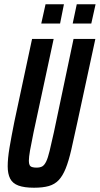

<svg xmlns="http://www.w3.org/2000/svg" viewBox="-20 -870 467 898"><path d="M139 8Q94 8 66.5 -2Q39 -12 27.5 -34.5Q16 -57 16 -92Q16 -129 24.5 -179.5Q33 -230 47 -300L130 -688H231L137 -251Q126 -198 120.5 -166.5Q115 -135 115 -118Q115 -105 118.5 -98Q122 -91 130.5 -88.5Q139 -86 150 -86Q168 -86 178 -92Q188 -98 196 -114.5Q204 -131 212 -164Q220 -197 232 -251L324 -688H426L342 -299Q326 -224 313.5 -170Q301 -116 287 -81.5Q273 -47 254.5 -27.5Q236 -8 208.5 0Q181 8 139 8ZM320 -760 339 -850H427L407 -760ZM173 -760 193 -850H279L261 -760Z"/></svg>

Font: Saira UltraCondensed
Style: Bold Italic
Weight: 700
Width: 1
Italic angle: -12°
Designer: Hector Gatti with collaboration of the Omnibus-Type team
Foundry: Omnibus-Type
Version: Version 1.101